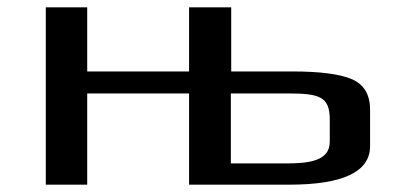

<svg xmlns="http://www.w3.org/2000/svg" viewBox="-20 -504 1085 524"><path d="M769 0C916 0 990 -35 990 -105V-205C990 -246 973 -274 940 -288C907 -302 853 -309 779 -309H611V-484H496V-309H218V-484H105V0H218V-249H496V0ZM761 -58H610V-249H764C851 -249 880 -241 880 -178V-117C880 -65 824 -58 761 -58Z"/></svg>

Font: Gamestation Extended
Style: Regular
Weight: 400
Width: 7
Designer: Jonas Hecksher
Foundry: Jonas Hecksher, Playtypeª, e-types AS
Version: Version 1.003